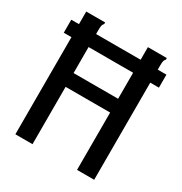

<svg xmlns="http://www.w3.org/2000/svg" viewBox="-150 -734 799 844"><g transform="rotate(30 250.0 -311.5)"><path d="M7 -493V-559H46V-623H142V-615Q136 -609 134.5 -602Q133 -595 133 -578V-559H359V-623H455V-615Q449 -609 447.5 -602Q446 -595 446 -578V-559H490V-493H446V0H359V-291H133V0H46V-493ZM133 -361H359V-493H133Z"/></g></svg>

Font: Inconsolata Medium
Style: Regular
Weight: 500
Monospace: yes
Designer: Raph Levien, Cyreal, Brenton Simpson
Foundry: Raph Levien, Cyreal, Google
Version: Version 3.001; ttfautohint (v1.8.2.53-6de2)